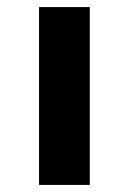

<svg xmlns="http://www.w3.org/2000/svg" viewBox="-20 -521 363 541"><path d="M90 0V-501H233V0Z"/></svg>

Font: Nunito Sans 7pt SemiExpanded
Style: Bold
Weight: 700
Width: 6
Designer: Vernon Adams
Foundry: Vernon Adams
Version: Version 3.101;gftools[0.9.27]